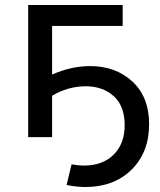

<svg xmlns="http://www.w3.org/2000/svg" viewBox="-20 -550 641 770"><path d="M189 -251Q266 -285 341 -285Q444 -285 511 -223Q578 -161 578 -52Q578 61 507.5 130.5Q437 200 322 200Q289 200 247 192L267 109Q295 114 316 114Q392 114 436 70Q480 26 480 -48Q480 -125 436 -164.5Q392 -204 324 -204Q253 -204 189 -166V0H93V-530H472V-446H189Z"/></svg>

Font: Montserrat
Style: Regular
Weight: 500
Designer: Julieta Ulanovsky
Foundry: Julieta Ulanovsky
Version: Version 7.200;PS 007.200;hotconv 1.0.88;makeotf.lib2.5.64775